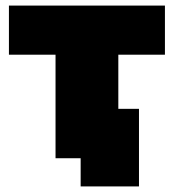

<svg xmlns="http://www.w3.org/2000/svg" viewBox="-20 -567 623 688"><path d="M404 -371H571V-547H12V-371H179V0H269V101H478V-177H404Z"/></svg>

Font: Montserrat Custom Black
Style: Regular
Weight: 900
Designer: Julieta Ulanovsky
Foundry: Julieta Ulanovsky
Version: Version 7.200